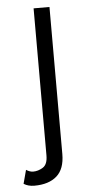

<svg xmlns="http://www.w3.org/2000/svg" viewBox="-53 -540 364 794"><g transform="rotate(-5 129.0 -142.5)"><path d="M28.3 154.8Q43.9 164.6 57.1 164.6Q78.1 164.6 97.9 152.3Q117.7 140.1 117.7 102.5V-507.8H183.6V102.5Q183.6 164.6 150.4 193.8Q117.2 223.1 57.1 223.1Q31.7 223.1 13.2 211.4Z"/></g></svg>

Font: Giphurs Light
Style: Regular
Weight: 300
Version: Version 0.920; ttfautohint (v1.8.4.7-5d5b)